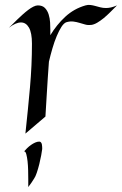

<svg xmlns="http://www.w3.org/2000/svg" viewBox="-20 -525 499 786"><path d="M180.2 -271Q177.7 -243.2 175.8 -208.5Q173.8 -178.7 171.4 -137.9Q168.9 -97.2 166 -47.9L84 22Q94.7 -77.6 102.8 -168Q110.8 -258.3 110.8 -346.2Q110.8 -390.6 98.6 -411.9Q86.4 -433.1 65.9 -433.1Q44.4 -433.1 16.1 -411.1Q22.5 -417 31.5 -426Q40.5 -435.1 51 -445.3Q61.5 -455.6 73 -465.8Q84.5 -476.1 95.5 -484.4Q106.4 -492.7 116.7 -497.8Q127 -502.9 134.8 -502.9Q153.8 -502.9 164.1 -492.2Q174.3 -481.4 179.2 -465.8Q184.1 -450.2 185.1 -433.1Q186 -416 186 -403.8V-380.9Q211.9 -423.8 247.3 -456.5Q282.7 -489.3 330.1 -502.9Q340.3 -505.9 350.1 -504.6Q359.9 -503.4 369.6 -500.7Q379.4 -498 390.4 -495.1Q401.4 -492.2 414.1 -492.2Q423.8 -492.2 434.6 -494.6Q445.3 -497.1 459 -502.9Q444.8 -488.8 431.2 -475.1Q417.5 -461.4 404.1 -450.4Q390.6 -439.5 377.7 -431.9Q364.7 -424.3 353 -422.9Q340.3 -421.4 328.9 -424.6Q317.4 -427.7 305.4 -431.4Q293.5 -435.1 280.3 -436.8Q267.1 -438.5 252 -434.1Q241.7 -430.7 231.7 -415.3Q221.7 -399.9 212.2 -377.2Q202.6 -354.5 194.6 -326.9Q186.5 -299.3 180.2 -272ZM152.8 85Q151.9 93.3 148.7 110.6Q145.5 127.9 140.9 146.7Q136.2 165.5 130.6 182.1Q125 198.7 119.6 206.1Q114.3 214.4 108.4 223.4Q102.5 232.4 95.7 240.7V209Q95.7 192.4 95.2 172.4Q94.7 152.3 92.8 135Q90.8 117.7 87.6 106Q84.5 94.2 78.6 94.7Q84 88.4 91.3 81.3Q98.6 74.2 106.9 68.4Q115.2 62.5 124 58.6Q132.8 54.7 140.6 54.7Q145 54.7 147.7 57.9Q150.4 61 151.4 65.9Q152.3 70.8 152.6 75.9Q152.8 81.1 152.8 85Z"/></svg>

Font: Quintessential
Style: Regular
Weight: 400
Designer: Astigmatic (AOETI)
Foundry: Astigmatic (AOETI)
Version: Version 1.000